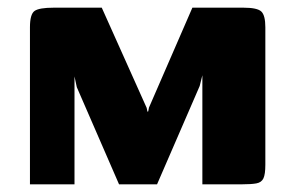

<svg xmlns="http://www.w3.org/2000/svg" viewBox="-20 -480 769 500"><path d="M58 0V-409Q58 -443 70 -451.5Q82 -460 120 -460H245L362 -199L364 -189L366 -190L368 -200L481 -460H614Q650 -460 660.5 -450Q671 -440 671 -409V-51Q671 -26 666 -15.5Q661 -5 648 -2.5Q635 0 610 0H507V-284L500 -256L389 0H290L180 -253L174 -281V0Z"/></svg>

Font: Genos Thin
Style: Bold
Weight: 700
Version: Version 1.010